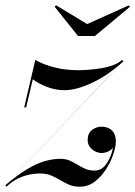

<svg xmlns="http://www.w3.org/2000/svg" viewBox="-65 -696 512 726"><path d="M-44.5 5.5 20.5 -63 400.5 -464.5 335 -396ZM-40.5 10 -45 4.5Q2 -35.5 39 -57.2Q76 -79 106.2 -87.2Q136.5 -95.5 163 -95.5Q183 -95.5 198.5 -88.8Q214 -82 228 -73.2Q242 -64.5 257.2 -57.8Q272.5 -51 292.5 -51Q317.5 -51 333.5 -71.5Q349.5 -92 357.2 -117.8Q365 -143.5 365 -160H372Q370 -146.5 362 -137Q354 -127.5 342.5 -122.5Q331 -117.5 319 -117.5Q307 -117.5 295 -123.5Q283 -129.5 274.8 -140.5Q266.5 -151.5 266.5 -166.5Q266.5 -192.5 283.2 -204.8Q300 -217 318.5 -217Q334 -217 346.2 -211.2Q358.5 -205.5 365.8 -193Q373 -180.5 373 -160Q373 -141.5 363.5 -113Q354 -84.5 336 -56.2Q318 -28 293 -9Q268 10 236.5 10Q213.5 10 196.2 2.5Q179 -5 163 -14.8Q147 -24.5 129 -32.2Q111 -40 86 -40Q50 -40 16.8 -27Q-16.5 -14 -40.5 10ZM26.5 -290 68.5 -469.5Q95.5 -454.5 123.5 -446Q151.5 -437.5 178.2 -434Q205 -430.5 228 -430.5Q246 -430.5 269.8 -432.2Q293.5 -434 318 -438Q342.5 -442 363.2 -449.8Q384 -457.5 396 -469.5L402 -464Q377.5 -441.5 349.2 -421.5Q321 -401.5 291.2 -386.8Q261.5 -372 232.8 -363.5Q204 -355 177.5 -355Q144.5 -355 111.5 -367.8Q78.5 -380.5 59 -396.5L34 -290ZM230 -560 141.5 -670.5 147 -676 264.5 -605 421.5 -675.5 426.5 -670.5 294 -560Z"/></svg>

Font: Bodoni Moda 28pt
Style: Italic
Weight: 400
Italic angle: -13°
Designer: Owen Earl
Foundry: indestructible type
Version: Version 2.004